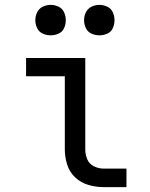

<svg xmlns="http://www.w3.org/2000/svg" viewBox="-20 -768 616 788"><path d="M188 -623Q205 -623 220.5 -630Q236 -637 243 -652.5Q250 -668 250 -685Q250 -702 243 -717.5Q236 -733 220.5 -740.5Q205 -748 188 -748Q171 -748 155.5 -740.5Q140 -733 132.5 -717.5Q125 -702 125 -685Q125 -668 132.5 -652.5Q140 -637 155.5 -630Q171 -623 188 -623ZM388 -623Q405 -623 420.5 -630Q436 -637 443 -652.5Q450 -668 450 -685Q450 -702 443 -717.5Q436 -733 420.5 -740.5Q405 -748 388 -748Q371 -748 355.5 -740.5Q340 -733 332.5 -717.5Q325 -702 325 -685Q325 -668 332.5 -652.5Q340 -637 355.5 -630Q371 -623 388 -623ZM405 0H499V-76H405Q385 -76 365.5 -85.5Q346 -95 338 -114.5Q330 -134 330 -155V-530H87V-455H246V-155Q246 -124 255.5 -93Q265 -62 288.5 -40Q312 -18 343 -9Q374 0 405 0Z"/></svg>

Font: Iosevka SS01 Extended
Style: Regular
Weight: 400
Width: 7
Monospace: yes
Designer: Belleve Invis
Foundry: Belleve Invis
Version: Version 3.4.7; ttfautohint (v1.8.3)